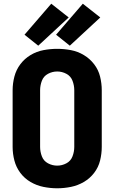

<svg xmlns="http://www.w3.org/2000/svg" viewBox="-20 -1006 616 1034"><path d="M288 8Q325 8 362 0.5Q399 -7 431.5 -26Q464 -45 487 -75Q510 -105 519 -141.5Q528 -178 528 -215V-520Q528 -557 519 -593.5Q510 -630 487 -660Q464 -690 431.5 -709.5Q399 -729 362 -736Q325 -743 288 -743Q251 -743 214 -736Q177 -729 144.5 -709.5Q112 -690 89.5 -660Q67 -630 57.5 -593.5Q48 -557 48 -520V-215Q48 -178 57.5 -141.5Q67 -105 89.5 -75Q112 -45 144.5 -26Q177 -7 214 0.5Q251 8 288 8ZM288 -114Q262 -114 238.5 -126.5Q215 -139 205.5 -164Q196 -189 196 -215V-520Q196 -546 205.5 -571Q215 -596 238.5 -608.5Q262 -621 288 -621Q314 -621 337.5 -608.5Q361 -596 370.5 -571Q380 -546 380 -520V-215Q380 -189 370.5 -164Q361 -139 337.5 -126.5Q314 -114 288 -114ZM356 -760 520 -912 426 -986 282 -819ZM186 -760 350 -912 256 -986 112 -819Z"/></svg>

Font: Iosevka Sparkle Heavy
Style: Regular
Weight: 900
Designer: Belleve Invis
Foundry: Belleve Invis
Version: Version 4.5.0; ttfautohint (v1.8.3)